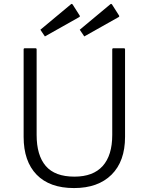

<svg xmlns="http://www.w3.org/2000/svg" viewBox="-20 -1020 755 975"><path d="M356 -65Q232 -65 166 -133Q100 -201 100 -325V-769Q100 -775 106 -775H160Q166 -775 166 -769V-335Q166 -231 212.5 -177Q259 -123 358 -123Q453 -123 501.5 -177Q550 -231 550 -335V-769Q550 -775 556 -775H609Q615 -775 615 -769V-325Q615 -201 546.5 -133Q478 -65 356 -65ZM384 -942Q388 -936 382 -933L208 -835L185 -869L341 -999Q345 -1002 349 -997ZM584 -942Q588 -936 582 -933L408 -835L385 -869L541 -999Q545 -1002 549 -997Z"/></svg>

Font: Gowun Dodum
Style: Regular
Weight: 400
Designer: Yanghee Ryu
Foundry: Yanghee Ryu
Version: Version 2.000